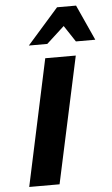

<svg xmlns="http://www.w3.org/2000/svg" viewBox="-61 -956 579 996"><g transform="rotate(-5 229.0 -458.0)"><path d="M50 0 191 -658H350L208 0ZM112 -731 275 -916H374L328 -841L208 -731ZM357 -731 285 -840 275 -916H374L458 -731Z"/></g></svg>

Font: Ysabeau ExtraBold
Style: Italic
Weight: 800
Italic angle: -12°
Designer: Christian Thalmann (Catharsis Fonts)
Version: Version 2.002